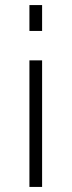

<svg xmlns="http://www.w3.org/2000/svg" viewBox="-20 -736 282 757"><path d="M96 -498H146V1H96ZM96 -716H146V-614H96Z"/></svg>

Font: Raleway
Style: Light
Weight: 300
Designer: Matt McInerney, Pablo Impallari, Rodrigo Fuenzalida
Foundry: Matt McInerney, Pablo Impallari, Rodrigo Fuenzalida
Version: Version 3.000